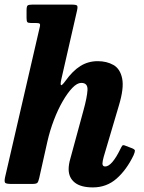

<svg xmlns="http://www.w3.org/2000/svg" viewBox="-25 -800 627 835"><path d="M556 -125Q525.5 -61.5 482 -23.2Q438.5 15 379 15Q326.5 15 300 -6.2Q273.5 -27.5 273.5 -64.5Q273.5 -74.5 275.5 -86.8Q277.5 -99 280.5 -108.5L338 -320Q353.5 -376 355.5 -407.8Q357.5 -439.5 328.5 -439.5Q310.5 -439.5 289.8 -418Q269 -396.5 248 -360.2Q227 -324 209.5 -278.2Q192 -232.5 181 -184L145.5 -25.5Q142 -10 137.5 -5Q133 0 114 0H26Q2 0 -2.5 -5Q-7 -10 -3 -29L147.5 -680.5Q151 -693.5 147.5 -696.8Q144 -700 131 -700H109.5Q97 -700 93.8 -704Q90.5 -708 90.5 -722V-755Q90.5 -772 95 -776Q99.5 -780 116 -780H285Q306 -780 310 -775.8Q314 -771.5 310 -754L242 -456.5Q236.5 -432 240.5 -429.8Q244.5 -427.5 259.5 -448Q291 -492 324.8 -513Q358.5 -534 400 -534Q439 -534 468.2 -517.5Q497.5 -501 506.2 -459Q515 -417 492 -341L426 -118Q424 -111.5 422.2 -102Q420.5 -92.5 420.5 -89Q420.5 -76 432.5 -76Q447 -76 463.8 -95.5Q480.5 -115 497.5 -150Q503.5 -162.5 507 -166.8Q510.5 -171 522.5 -165.5L550 -155Q561.5 -150 561.8 -144.8Q562 -139.5 556 -125Z"/></svg>

Font: Besley* Narrow
Style: Bold Italic
Weight: 700
Width: 4
Italic angle: -13°
Designer: Owen Earl
Foundry: indestructible type*
Version: Version 3.000; ttfautohint (v1.8.3)